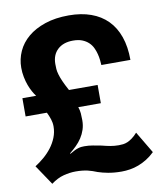

<svg xmlns="http://www.w3.org/2000/svg" viewBox="-84 -798 734 880"><g transform="rotate(-10 283.5 -357.5)"><path d="M25.9 -76.2Q46.9 -89.4 67.1 -106.7Q87.4 -124 103.5 -145Q119.6 -166 129.4 -190.7Q139.2 -215.3 139.2 -242.2Q139.2 -259.3 133.8 -275.6Q128.4 -292 120.1 -309.1H21V-394H85Q77.6 -403.3 69.6 -417.7Q61.5 -432.1 54.9 -450Q48.3 -467.8 44.2 -488.8Q40 -509.8 40 -532.2Q40 -572.3 56.4 -608.4Q72.8 -644.5 105 -671.6Q137.2 -698.7 185.1 -714.8Q232.9 -731 295.9 -731Q353.5 -731 398.7 -714.8Q443.8 -698.7 475.1 -667.2Q506.3 -635.7 522.7 -588.9Q539.1 -542 539.1 -481H403.8Q403.3 -490.7 401.9 -504.4Q400.4 -518.1 396.7 -532.7Q393.1 -547.4 386.2 -562Q379.4 -576.7 367.4 -588.1Q355.5 -599.6 337.9 -606.7Q320.3 -613.8 294.9 -613.8Q249.5 -613.8 223.1 -589.1Q196.8 -564.5 196.8 -522Q196.8 -510.3 197.5 -499Q198.2 -487.8 202.4 -473.4Q206.5 -459 214.8 -439.9Q223.1 -420.9 237.8 -394H371.1V-309.1H266.1Q271.5 -293.9 272.7 -279.1Q273.9 -264.2 273.9 -247.1Q273.9 -223.6 267.3 -203.6Q260.7 -183.6 249.5 -166.5Q238.3 -149.4 223.4 -134.8Q208.5 -120.1 191.9 -106.9L193.8 -105Q206.1 -112.3 215.6 -116.9Q225.1 -121.6 233.2 -124Q241.2 -126.5 248 -127.2Q254.9 -127.9 262.2 -127.9Q282.7 -127.9 301.5 -124.5Q320.3 -121.1 340.8 -117.2Q361.3 -111.8 379.9 -108.4Q398.4 -105 418.9 -105Q429.2 -105 439.2 -106.2Q449.2 -107.4 459.7 -111.8Q470.2 -116.2 481.9 -124.8Q493.7 -133.3 506.8 -147.9L566.9 -46.9Q548.8 -29.3 529.5 -17.3Q510.3 -5.4 490.2 2.2Q470.2 9.8 450.2 12.9Q430.2 16.1 411.1 16.1Q392.1 16.1 376.5 14.6Q360.8 13.2 347.9 10.7Q335 8.3 323.7 5.4Q312.5 2.4 301.8 -1Q291 -5.4 280.5 -9Q270 -12.7 258.3 -15.4Q246.6 -18.1 233.2 -19.5Q219.7 -21 203.1 -21Q175.8 -21 146.5 -13.4Q117.2 -5.9 87.9 16.1Z"/></g></svg>

Font: XB Khoramshahr
Style: Bold
Weight: 700
Designer: Behnam
Foundry: Irmug
Version: Version 8.005 2009